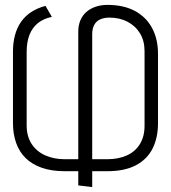

<svg xmlns="http://www.w3.org/2000/svg" viewBox="-20 -730 699 785"><path d="M192 -661 166 -706Q99 -688 66 -640.5Q33 -593 33 -518V-227Q33 -182 46 -145.5Q59 -109 85 -83.5Q111 -58 151 -44Q191 -30 245 -30H300V28L357 35V-30H418Q490 -30 536 -54.5Q582 -79 604 -123Q626 -167 626 -227V-509Q626 -571 601.5 -616Q577 -661 531 -685.5Q485 -710 419 -710Q393 -710 371 -702.5Q349 -695 333 -681Q317 -667 308.5 -646.5Q300 -626 300 -600V-79H245Q200 -79 164.5 -95Q129 -111 109 -142Q89 -173 89 -217V-518Q89 -558 100.5 -587.5Q112 -617 135 -635.5Q158 -654 192 -661ZM418 -79H357V-591Q357 -613 365.5 -628.5Q374 -644 390 -651Q406 -658 428 -658Q469 -658 501.5 -641Q534 -624 552.5 -593.5Q571 -563 571 -521V-216Q571 -172 552 -141Q533 -110 498.5 -94.5Q464 -79 418 -79Z"/></svg>

Font: AdventPro_ExpandedRegular
Style: ExpandedRegular
Weight: 400
Width: 7
Designer: VivaRado, Andreas Kalpakidis
Foundry: VivaRado, Andreas Kalpakidis
Version: Version 3.000